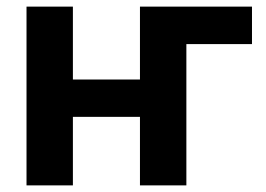

<svg xmlns="http://www.w3.org/2000/svg" viewBox="-20 -560 803 580"><path d="M543 0H402.8V-207H200.2V0H60.1V-540H200.2V-319.8H402.8V-540H741.2V-426.8H543Z"/></svg>

Font: Miedinger*
Style: Bold
Weight: 700
Version: Version 001.000